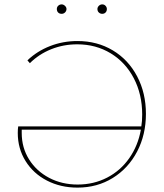

<svg xmlns="http://www.w3.org/2000/svg" viewBox="-20 -850 747 875"><path d="M239 -809Q239 -818 245.5 -824Q252 -830 261 -830Q269 -830 276 -823.5Q283 -817 283 -809Q283 -800 276.5 -793.5Q270 -787 261 -787Q251 -787 245 -793Q239 -799 239 -809ZM424 -809Q424 -817 430.5 -823.5Q437 -830 446 -830Q455 -830 461 -823.5Q467 -817 467 -809Q467 -799 461 -793Q455 -787 446 -787Q437 -787 430.5 -793Q424 -799 424 -809ZM645 -331Q645 -236 605 -159.5Q565 -83 494 -39Q423 5 333 5Q256 5 194 -27Q132 -59 96.5 -116Q61 -173 61 -244Q61 -263 63 -274H624Q628 -297 628 -328Q628 -420 590 -493Q552 -566 484.5 -607Q417 -648 332 -648Q269 -648 213 -625.5Q157 -603 116 -562L105 -575Q149 -617 208 -640Q267 -663 333 -663Q423 -663 494 -620.5Q565 -578 605 -502Q645 -426 645 -331ZM622 -259H79V-244Q79 -177 112.5 -123.5Q146 -70 204 -39.5Q262 -9 334 -9Q407 -9 468 -40.5Q529 -72 569 -129Q609 -186 622 -259Z"/></svg>

Font: Ysabeau Infant Thin
Style: Regular
Weight: 200
Designer: Christian Thalmann (Catharsis Fonts)
Version: Version 0.003